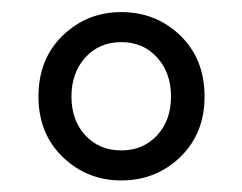

<svg xmlns="http://www.w3.org/2000/svg" viewBox="-20 -785 409 324"><path d="M184.6 -480.5Q127 -480.5 85.9 -520Q44.9 -559.6 44.9 -622.1Q44.9 -685.5 85.9 -725.1Q127 -764.6 184.6 -764.6Q243.2 -764.6 284.2 -725.1Q325.2 -685.5 325.2 -622.1Q325.2 -559.6 284.2 -520Q243.2 -480.5 184.6 -480.5ZM124 -556.6Q147.5 -531.2 184.6 -531.2Q221.7 -531.2 245.1 -556.6Q268.6 -582 268.6 -622.1Q268.6 -662.1 245.1 -688Q221.7 -713.9 184.6 -713.9Q147.5 -713.9 124 -688Q100.6 -662.1 100.6 -622.1Q100.6 -582 124 -556.6Z"/></svg>

Font: GenYoGothic TW TTF Regular
Style: Regular
Weight: 400
Version: Version 1.300